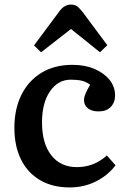

<svg xmlns="http://www.w3.org/2000/svg" viewBox="-20 -807 553 841"><path d="M285 14Q210 14 155.5 -18Q101 -50 72 -108.5Q43 -167 43 -247Q43 -330 74 -392Q105 -454 162 -488.5Q219 -523 297 -523Q352 -523 394 -505Q436 -487 460 -457Q484 -427 484 -389Q484 -358 465 -338.5Q446 -319 412 -319Q382 -319 365 -332.5Q348 -346 348 -369Q348 -381 354 -395.5Q360 -410 375 -436Q357 -449 338 -453.5Q319 -458 290 -458Q234 -458 199 -407Q164 -356 164 -271Q164 -179 204.5 -127Q245 -75 317 -75Q392 -75 448 -126L486 -83Q453 -39 400.5 -12.5Q348 14 285 14ZM160 -578 129 -608 242 -760Q263 -787 291 -787Q307 -787 317.5 -779.5Q328 -772 343 -753L450 -609L418 -578L291 -680Z"/></svg>

Font: Literata 12pt Medium
Style: Regular
Weight: 500
Designer: Latin by Veronika Burian and Jose Scaglione. Greek by Irene Vlachou. Cyrillic by Vera Evstafieva.
Foundry: TypeTogether
Version: Version 3.002